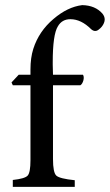

<svg xmlns="http://www.w3.org/2000/svg" viewBox="-20 -730 429 750"><path d="M53 -438H99V-459Q99 -504 110 -539Q132 -608 189 -656Q244 -703 301 -710Q352 -709 380 -677Q389 -666 389 -654Q389 -647 386 -640Q380 -625 365 -614Q351 -603 336 -616Q297 -655 255 -655Q222 -655 206 -627Q186 -595 186 -487Q186 -482 186 -477L187 -438H304Q309 -431 306 -417Q302 -402 294 -397H187V-109Q187 -56 200 -44Q213 -32 272 -26V0H30V-27Q77 -32 88 -44Q99 -56 99 -104V-397H30L25 -408Z"/></svg>

Font: Shafarik
Style: Regular
Weight: 400
Version: Version 1.001; ttfautohint (v1.8.4.7-5d5b)